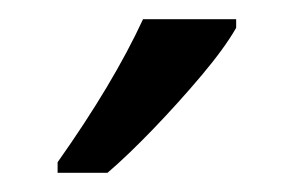

<svg xmlns="http://www.w3.org/2000/svg" viewBox="-20 -786 306 200"><path d="M226 -757Q214 -736 190 -707.5Q166 -679 139.5 -651.5Q113 -624 92 -606H40V-617Q98 -699 129 -766H226Z"/></svg>

Font: Noto Sans Malayalam ExtraCondensed
Style: Regular
Weight: 400
Width: 2
Designer: Jelle Bosma - Monotype Design Team
Foundry: Monotype Imaging Inc.
Version: Version 2.104; ttfautohint (v1.8.4.7-5d5b)